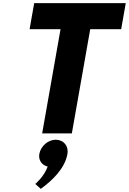

<svg xmlns="http://www.w3.org/2000/svg" viewBox="-20 -845 816 1216"><path d="M332.9 40C284.9 40 237.9 80 229.1 130C222 170 245.6 201 282 210C258.5 275 203.6 320 203.6 320L238.1 351C310.3 299 390.7 223 407.1 130C415.9 80 382.9 40 332.9 40ZM167.4 -660H363.4L247 0H435L551.4 -660H747.4L776.5 -825H196.5Z"/></svg>

Font: Hussar Wysoki
Style: Obl
Weight: 700
Foundry: Cannot Into Space Fonts
Version: Version 0.92